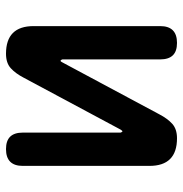

<svg xmlns="http://www.w3.org/2000/svg" viewBox="-5 -595 610 640"><g transform="rotate(-90 300.0 -275.0)"><path d="M67 -82V-504Q67 -532 81 -546Q95 -560 123 -560Q151 -560 164.5 -546Q178 -532 178 -504V-178Q180 -172 182 -172Q184 -172 185 -174L188 -178L361 -501Q375 -528 392.5 -544Q410 -560 441 -560Q487 -560 510 -537Q533 -514 533 -468V-46Q533 -18 519 -4Q505 10 477 10Q449 10 435.5 -4Q422 -18 422 -46V-372Q420 -378 418 -378Q416 -378 415 -377L412 -372L239 -49Q225 -22 207.5 -6Q190 10 159 10Q113 10 90 -13Q67 -36 67 -82Z"/></g></svg>

Font: Maple Mono NL SemiBold
Style: Regular
Weight: 600
Monospace: yes
Designer: subframe7536
Version: Version 7.000